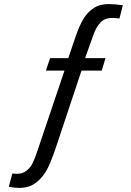

<svg xmlns="http://www.w3.org/2000/svg" viewBox="-20 -755 640 941"><path d="M23 160.5 40.5 95.5Q52 97 62 97Q92 97 111.8 80.2Q131.5 63.5 141.8 41Q152 18.5 163 -14.5L296 -409H205L225.5 -470H314.5L353 -582.5Q369 -628.5 388.2 -661.2Q407.5 -694 437.8 -714.5Q468 -735 512 -735Q541 -735 582 -729.5L565.5 -664.5Q548.5 -667 529 -667Q492.5 -667 471.5 -643.8Q450.5 -620.5 437.5 -583.5L397 -470H497L478.5 -409H379.5L256 -38.5Q235 25.5 215 67Q195 108.5 160.5 137.2Q126 166 74 166Q53.5 166 23 160.5Z"/></svg>

Font: JuliaMono Light
Style: Italic
Weight: 300
Italic angle: -9°
Monospace: yes
Designer: cormullion
Foundry: corm
Version: Version 0.054; ttfautohint (v1.8.4)